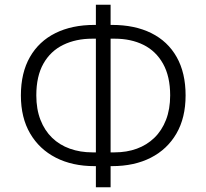

<svg xmlns="http://www.w3.org/2000/svg" viewBox="-20 -767 870 809"><path d="M384 22V-85L402 -67H378Q285 -67 215.5 -102.5Q146 -138 107 -204.5Q68 -271 68 -365Q68 -460 106 -526.5Q144 -593 213.5 -627.5Q283 -662 378 -662H402L384 -645V-747H446V-645L429 -662H452Q548 -662 617.5 -627.5Q687 -593 724.5 -526.5Q762 -460 762 -365Q762 -271 723.5 -204.5Q685 -138 615.5 -102.5Q546 -67 452 -67H429L446 -85V22ZM384 -107V-623L401 -604H369Q300 -604 246.5 -578Q193 -552 163 -499Q133 -446 133 -365Q133 -307 150.5 -262Q168 -217 199.5 -186.5Q231 -156 274.5 -140.5Q318 -125 369 -125H401ZM446 -107 430 -125H463Q514 -125 556.5 -140.5Q599 -156 630.5 -186.5Q662 -217 679.5 -262Q697 -307 697 -365Q697 -445 667 -498.5Q637 -552 584.5 -578Q532 -604 463 -604H430L446 -623Z"/></svg>

Font: Nunitoga
Style: Light
Weight: 300
Designer: Vernon Adams
Foundry: Vernon Adams
Version: Version 1.0